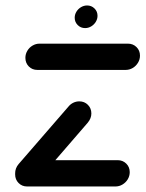

<svg xmlns="http://www.w3.org/2000/svg" viewBox="-20 -675 527 695"><path d="M449.6 -51.9Q449.6 -37.8 442.4 -25.9Q435.2 -14.1 423.3 -7Q411.5 0 397.8 0H78.1Q59.6 0 47.2 -12.6Q34.8 -25.2 34.8 -43.7Q34.8 -57.4 42 -69.3Q49.3 -81.1 61.1 -88.1Q73 -95.2 86.7 -95.2H405.9Q424.4 -95.2 437 -82.8Q449.6 -70.4 449.6 -51.9ZM78.1 -4.1Q59.6 -4.1 47.2 -16.5Q34.8 -28.9 34.8 -47.4Q34.8 -66.3 47.4 -81.1L228.5 -290Q235.6 -298.5 245.7 -303.3Q255.9 -308.1 267 -308.1Q285.6 -308.1 298.1 -295.6Q310.7 -283 310.7 -264.4Q310.7 -246.7 297.8 -231.1L117 -21.9Q109.6 -13.7 99.4 -8.9Q89.3 -4.1 78.1 -4.1ZM486.7 -473.7Q486.7 -459.6 479.4 -447.8Q472.2 -435.9 460.4 -428.9Q448.5 -421.9 434.8 -421.9H115.2Q96.7 -421.9 84.3 -434.4Q71.9 -447 71.9 -465.6Q71.9 -479.3 78.9 -491.1Q85.9 -503 97.8 -510Q109.6 -517 123.3 -517H443Q461.5 -517 474.1 -504.6Q486.7 -492.2 486.7 -473.7ZM250.4 -610.7Q250.4 -622.6 256.7 -632.8Q263 -643 273.3 -649.1Q283.7 -655.2 295.2 -655.2Q311.1 -655.2 322 -644.4Q333 -633.7 333 -617.8Q333 -606.3 326.7 -595.9Q320.4 -585.6 310 -579.4Q299.6 -573.3 288.1 -573.3Q272.2 -573.3 261.3 -584.3Q250.4 -595.2 250.4 -610.7Z"/></svg>

Font: 26F Galaxy Sans Extra Bold
Style: Italic
Weight: 800
Italic angle: -5°
Designer: C₂₉H₂₅N₃O₅
Version: Version 1.200